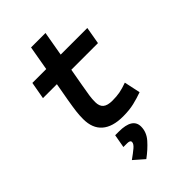

<svg xmlns="http://www.w3.org/2000/svg" viewBox="-283 -768 1152 1152"><g transform="rotate(-45 293.0 -192.5)"><path d="M320.8 9.8Q232.4 9.8 186.3 -30.3Q140.1 -70.3 140.1 -148.4Q140.1 -180.7 143.8 -210.9Q147.5 -241.2 156.7 -295.4L176.8 -408.2H58.6L78.1 -517.6H195.8L223.1 -673.8H345.7L318.4 -517.6H544.4L525.4 -408.2H299.3L279.3 -295.4Q271 -248 267.1 -222.7Q263.2 -197.3 263.2 -169.9Q263.2 -134.8 282.2 -118.7Q301.3 -102.5 342.8 -102.5Q378.9 -102.5 406.5 -107.7Q434.1 -112.8 471.7 -126.5L493.7 -23.4Q456.5 -9.8 415.5 0Q374.5 9.8 320.8 9.8ZM238.3 289.1 172.9 231.9Q208 207 229.2 189Q250.5 170.9 250.5 155.8Q250.5 140.6 224.1 140.6H192.4L207.5 55.7H238.3Q354.5 55.7 354.5 128.9Q354.5 176.3 320.1 215.3Q285.6 254.4 238.3 289.1Z"/></g></svg>

Font: Cascadia Code NF SemiBold
Style: Italic
Weight: 600
Italic angle: -10°
Monospace: yes
Designer: Aaron Bell
Foundry: Saja Typeworks
Version: Version 2404.023; ttfautohint (v1.8.4)